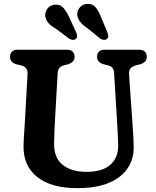

<svg xmlns="http://www.w3.org/2000/svg" viewBox="-20 -958 810 996"><path d="M589 -298 572 -578Q570.5 -597.5 562.8 -606.5Q555 -615.5 540 -619L520 -624Q483.5 -633.5 483.5 -664Q483.5 -680.5 493.8 -690.2Q504 -700 522.5 -700H702.5Q721 -700 731.2 -690.2Q741.5 -680.5 741.5 -664Q741.5 -648 732 -638.5Q722.5 -629 705 -624L685 -619Q666 -614 657 -603.2Q648 -592.5 649.5 -572L668.5 -298.5Q670.5 -273 671.8 -248.8Q673 -224.5 673.5 -198.5Q675 -135.5 643 -86.5Q611 -37.5 545.8 -9.8Q480.5 18 381.5 18Q246 18 173.2 -39.8Q100.5 -97.5 102 -201Q102 -215.5 103.5 -238.8Q105 -262 106.5 -285.8Q108 -309.5 109 -326L123 -575Q125 -611 88.5 -619L68.5 -623.5Q32 -632.5 32 -664Q32 -680.5 42.2 -690.2Q52.5 -700 71.5 -700H328Q347 -700 357 -690.2Q367 -680.5 367 -664Q367 -648 357.5 -638.5Q348 -629 331 -624L311 -619Q281 -612 279 -577L264.5 -322Q263 -290 262 -264Q261 -238 260.5 -217Q259 -141 304 -103.8Q349 -66.5 430 -66.5Q510.5 -66.5 552.5 -103.5Q594.5 -140.5 593 -206Q592 -238.5 591 -259Q590 -279.5 589 -298ZM504 -869.5 536.5 -791.5Q541 -780.5 541.5 -771.8Q542 -763 535 -756.5Q528.5 -750.5 518.5 -751.2Q508.5 -752 500 -758L433.5 -812Q386.5 -842 381 -878.5Q379 -900 392.2 -917.2Q405.5 -934.5 429.5 -937.5Q458.5 -940.5 475 -921.2Q491.5 -902 504 -869.5ZM338.5 -869.5 374 -792.5Q378.5 -782 379.8 -773.2Q381 -764.5 374.5 -757.5Q368 -751 358.2 -751.2Q348.5 -751.5 339.5 -757L271.5 -808Q246 -822.5 232.8 -836.8Q219.5 -851 215.5 -871Q212 -892.5 224.2 -910.8Q236.5 -929 260 -933Q288.5 -938 306.2 -919.8Q324 -901.5 338.5 -869.5Z"/></svg>

Font: Fraunces 9pt SuperSoft SemiBold
Style: Regular
Weight: 600
Version: Version 1.000;[0bf87f6ff]